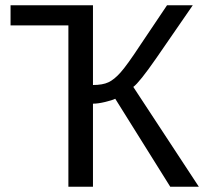

<svg xmlns="http://www.w3.org/2000/svg" viewBox="-20 -708 782 728"><path d="M332.5 -314.9V0H239.3V-611.8H20V-688H332.5V-385.7Q369.1 -385.7 391.1 -396Q413.1 -406.2 437 -433.1Q461.9 -460.9 513.2 -539.1L613.3 -688H710.9L572.8 -487.8Q508.8 -395.5 485.4 -378.4L733.9 0H625.5L417 -333.5Q404.8 -327.6 378.2 -321.3Q351.6 -314.9 332.5 -314.9Z"/></svg>

Font: Arimo Nerd Font
Style: Regular
Weight: 400
Designer: Steve Matteson
Foundry: Monotype Imaging Inc.
Version: Version 1.33;Nerd Fonts 3.2.1